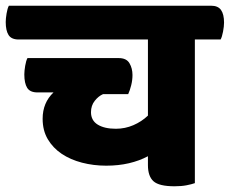

<svg xmlns="http://www.w3.org/2000/svg" viewBox="-60 -640 803 671"><path d="M621 -502V0Q610 4 592 7.5Q574 11 550 11Q496 11 476.5 -6.5Q457 -24 457 -63V-94Q427 -78 390.5 -69.5Q354 -61 311 -61Q267 -61 226.5 -71.5Q186 -82 155.5 -102.5Q125 -123 107 -153.5Q89 -184 89 -225Q89 -281 127 -317H71Q45 -317 35 -333Q25 -349 25 -380Q25 -392 28 -410Q31 -428 36 -437H355Q382 -437 392.5 -419Q403 -401 403 -378Q403 -360 398.5 -342Q394 -324 388 -311H300Q284 -304 271 -287.5Q258 -271 258 -248Q258 -219 281.5 -204.5Q305 -190 345 -190Q377 -190 406 -202.5Q435 -215 457 -236V-502H5Q-20 -502 -30 -517.5Q-40 -533 -40 -563Q-40 -575 -37 -593Q-34 -611 -29 -620H678Q702 -620 712.5 -605Q723 -590 723 -561Q723 -548 719.5 -529.5Q716 -511 711 -502Z"/></svg>

Font: Baloo 2 ExtraBold
Style: Regular
Weight: 800
Designer: Sarang Kulkarni and Ek Type
Foundry: Ek Type
Version: Version 1.640;hotconv 1.0.111;makeotfexe 2.5.65597; ttfautoh